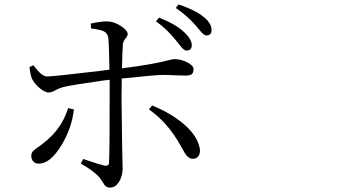

<svg xmlns="http://www.w3.org/2000/svg" viewBox="-20 -804 1540 854"><path d="M469.7 30.3Q457 30.3 449.2 23.4Q444.3 19.5 437.5 6.8Q428.7 -6.8 421.9 -15.6Q395.5 -44.9 339.8 -76.2L349.6 -96.7Q352.5 -95.7 359.4 -93.8Q421.9 -72.3 444.3 -67.4Q463.9 -63.5 464.8 -80.1Q467.8 -125 467.8 -367.2Q467.8 -408.2 467.8 -449.2Q458 -448.2 435.5 -445.3Q310.5 -427.7 267.6 -418Q247.1 -414.1 224.6 -401.4Q208 -392.6 197.3 -392.6Q180.7 -392.6 158.2 -410.6Q135.7 -428.7 123 -452.1Q115.2 -467.8 111.3 -505.9L128.9 -513.7Q166 -462.9 189.5 -463.9Q226.6 -464.8 421.9 -488.3Q454.1 -492.2 466.8 -494.1Q464.8 -612.3 461.9 -634.8Q459 -656.2 441.4 -665Q426.8 -671.9 384.8 -677.7L383.8 -699.2Q428.7 -709 457 -709Q487.3 -708 517.6 -688.5Q547.9 -668.9 547.9 -652.3Q547.9 -644.5 539.1 -633.8Q527.3 -620.1 526.4 -605.5Q524.4 -581.1 522.5 -500Q662.1 -517.6 733.4 -537.1Q749 -541 755.9 -541Q784.2 -541 811.5 -527.3Q840.8 -512.7 840.8 -496.6Q840.8 -480.5 833 -474.1Q825.2 -467.8 806.6 -467.8Q793 -467.8 766.6 -468.8Q730.5 -470.7 707 -470.7Q670.9 -470.7 535.2 -456.1Q525.4 -455.1 521.5 -455.1Q520.5 -422.9 520.5 -366.2Q520.5 -320.3 523.4 -145.5Q525.4 -64.5 525.4 -54.7Q525.4 -21.5 509.8 3.9Q494.1 30.3 469.7 30.3ZM153.3 -76.2Q136.7 -76.2 127.9 -85.9Q119.1 -95.7 119.1 -110.4Q119.1 -123 127 -131.8Q131.8 -137.7 149.4 -149.4Q162.1 -158.2 168.9 -164.1Q217.8 -201.2 245.1 -243.2Q267.6 -275.4 283.2 -323.2L308.6 -317.4Q299.8 -234.4 252.9 -157.2Q203.1 -76.2 153.3 -76.2ZM837.9 -97.7Q823.2 -97.7 810.5 -111.3Q802.7 -120.1 790 -144.5Q783.2 -155.3 780.3 -161.1Q726.6 -257.8 642.6 -317.4L656.2 -335Q736.3 -302.7 793 -255.9Q857.4 -202.1 868.2 -145.5Q872.1 -125 863.8 -111.3Q855.5 -97.7 837.9 -97.7ZM808.6 -579.1Q797.9 -579.1 779.3 -603.5Q769.5 -616.2 763.7 -623Q720.7 -676.8 673.8 -709L687.5 -725.6Q759.8 -697.3 797.9 -662.1Q833 -629.9 833 -602.5Q833 -579.1 808.6 -579.1ZM867.2 -670.9Q856.4 -683.6 850.6 -690.4Q810.5 -736.3 761.7 -768.6L774.4 -784.2Q847.7 -759.8 884.8 -729.5Q920.9 -701.2 920.9 -670.9Q920.9 -646.5 898.4 -646.5Q886.7 -645.5 867.2 -670.9Z"/></svg>

Font: Bpmf Zihi Box R
Style: R
Weight: 400
Foundry: But Ko
Version: Version 1.320